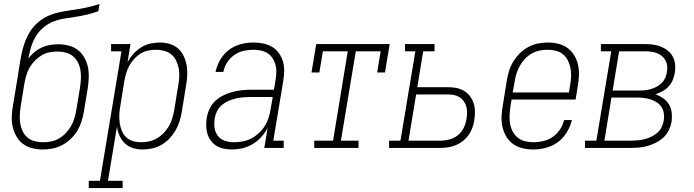

<svg xmlns="http://www.w3.org/2000/svg" viewBox="-20 -755 3540 980"><path d="M198 8Q171 8 144.5 1.5Q118 -5 97.5 -20.5Q77 -36 64 -58.5Q51 -81 45 -107Q39 -133 40 -160.5Q41 -188 46 -215L66 -336Q70 -360 73.5 -383Q77 -406 81 -430Q85 -457 91 -484.5Q97 -512 106.5 -538.5Q116 -565 131 -590Q146 -615 167.5 -635Q189 -655 215 -668.5Q241 -682 268.5 -689Q296 -696 323.5 -700Q351 -704 379 -708.5Q407 -713 434.5 -719.5Q462 -726 488 -735L482 -698Q455 -688 426.5 -681Q398 -674 368.5 -669.5Q339 -665 310 -660.5Q281 -656 253.5 -645.5Q226 -635 202 -615Q178 -595 162.5 -569Q147 -543 138.5 -514.5Q130 -486 125 -457Q139 -475 156.5 -489.5Q174 -504 194 -513Q214 -522 235 -525.5Q256 -529 277 -529Q304 -529 330 -522.5Q356 -516 376.5 -500.5Q397 -485 410 -462Q423 -439 428.5 -413.5Q434 -388 433 -360.5Q432 -333 428 -305L408 -185Q404 -160 396 -135Q388 -110 374.5 -87.5Q361 -65 341 -46Q321 -27 297.5 -14.5Q274 -2 248.5 3Q223 8 198 8ZM199 -29Q220 -29 241 -33Q262 -37 281 -48Q300 -59 315.5 -75.5Q331 -92 342 -110.5Q353 -129 359 -149.5Q365 -170 369 -191L389 -311Q392 -333 393 -355Q394 -377 390.5 -397.5Q387 -418 377.5 -436.5Q368 -455 352.5 -468Q337 -481 316.5 -486.5Q296 -492 275 -492Q254 -492 233 -488Q212 -484 193 -473Q174 -462 158.5 -446Q143 -430 132 -411.5Q121 -393 115 -372.5Q109 -352 105 -332L85 -209Q82 -188 81 -166Q80 -144 83.5 -123.5Q87 -103 96 -84.5Q105 -66 120.5 -53Q136 -40 157 -34.5Q178 -29 199 -29Z M433 205V168H490L600 -493H547V-530H646L631 -437Q643 -460 660.5 -479.5Q678 -499 700 -513Q722 -527 747 -532.5Q772 -538 796 -538Q822 -538 847 -530.5Q872 -523 890 -506.5Q908 -490 918.5 -467Q929 -444 933 -419Q937 -394 935.5 -367.5Q934 -341 929 -315L908 -185Q904 -160 896.5 -136Q889 -112 876 -89.5Q863 -67 845 -48Q827 -29 804.5 -16Q782 -3 757 2.5Q732 8 708 8Q682 8 658 0.5Q634 -7 617 -23.5Q600 -40 590 -62.5Q580 -85 577 -109L531 168H606V205ZM700 -29Q721 -29 741.5 -33.5Q762 -38 781 -49Q800 -60 815.5 -76Q831 -92 842 -111Q853 -130 859 -150Q865 -170 869 -191L890 -321Q894 -342 895 -364Q896 -386 892 -406.5Q888 -427 879 -445.5Q870 -464 854.5 -477Q839 -490 818.5 -495.5Q798 -501 777 -501Q757 -501 736.5 -497Q716 -493 698 -482Q680 -471 665.5 -455Q651 -439 640.5 -420.5Q630 -402 624.5 -382.5Q619 -363 615 -343L594 -213Q590 -192 589 -170Q588 -148 591 -127.5Q594 -107 601.5 -88Q609 -69 623.5 -55Q638 -41 658 -35Q678 -29 700 -29Z M1165 8Q1143 8 1123 4Q1103 0 1086 -10Q1069 -20 1057 -36Q1045 -52 1039 -71Q1033 -90 1032.5 -111Q1032 -132 1035 -153Q1039 -176 1049.5 -199Q1060 -222 1078.5 -239.5Q1097 -257 1119.5 -268Q1142 -279 1166 -285.5Q1190 -292 1213.5 -294.5Q1237 -297 1260 -297H1378L1387 -349Q1390 -368 1390.5 -387.5Q1391 -407 1386 -425Q1381 -443 1371 -458Q1361 -473 1346 -483Q1331 -493 1312 -497Q1293 -501 1274 -501Q1249 -501 1223.5 -495.5Q1198 -490 1176 -474.5Q1154 -459 1139.5 -436.5Q1125 -414 1120 -388H1080Q1085 -410 1094 -430.5Q1103 -451 1117 -469Q1131 -487 1149.5 -501Q1168 -515 1189 -523Q1210 -531 1231.5 -534.5Q1253 -538 1274 -538Q1299 -538 1323.5 -533Q1348 -528 1368.5 -516Q1389 -504 1403 -484.5Q1417 -465 1424 -442Q1431 -419 1430.5 -393.5Q1430 -368 1426 -343L1375 -37H1428V0H1329L1346 -102Q1333 -77 1313.5 -55.5Q1294 -34 1269.5 -19.5Q1245 -5 1218 1.5Q1191 8 1165 8ZM1173 -29Q1195 -29 1217.5 -33Q1240 -37 1261 -47.5Q1282 -58 1300 -74.5Q1318 -91 1330.5 -110.5Q1343 -130 1350.5 -152Q1358 -174 1361 -196L1372 -260H1260Q1241 -260 1222.5 -258.5Q1204 -257 1184.5 -252.5Q1165 -248 1146.5 -240Q1128 -232 1112.5 -219Q1097 -206 1088 -188Q1079 -170 1076 -151Q1072 -127 1075 -103.5Q1078 -80 1091.5 -62Q1105 -44 1127 -36.5Q1149 -29 1173 -29Z M1584 0V-37H1680L1755 -493H1628L1610 -385H1570L1594 -530H1969L1945 -385H1905L1923 -493H1796L1720 -37H1810V0Z M1966 0V-37H2024L2100 -493H2047V-530H2198V-493H2140L2110 -310H2266Q2288 -310 2309 -306Q2330 -302 2348 -291.5Q2366 -281 2378.5 -264.5Q2391 -248 2397.5 -228Q2404 -208 2404 -186Q2404 -164 2401 -142Q2398 -122 2391 -102.5Q2384 -83 2372 -66Q2360 -49 2343 -35.5Q2326 -22 2306.5 -14Q2287 -6 2267 -3Q2247 0 2228 0ZM2065 -37H2228Q2251 -37 2274 -43Q2297 -49 2316.5 -64.5Q2336 -80 2347 -102.5Q2358 -125 2361 -148Q2364 -164 2364 -180Q2364 -196 2360 -211Q2356 -226 2347 -238.5Q2338 -251 2325.5 -259Q2313 -267 2297.5 -270Q2282 -273 2266 -273H2104Z M2701 8Q2673 8 2646.5 1.5Q2620 -5 2599 -20Q2578 -35 2564.5 -57.5Q2551 -80 2545 -106Q2539 -132 2540 -160Q2541 -188 2546 -215L2567 -345Q2571 -370 2579 -395Q2587 -420 2601 -442.5Q2615 -465 2634.5 -484Q2654 -503 2677.5 -515.5Q2701 -528 2726.5 -533Q2752 -538 2777 -538Q2804 -538 2830.5 -531.5Q2857 -525 2877.5 -509.5Q2898 -494 2911.5 -471.5Q2925 -449 2930.5 -423Q2936 -397 2935 -369.5Q2934 -342 2929 -315L2918 -247H2591L2585 -209Q2582 -188 2581 -166Q2580 -144 2583.5 -123.5Q2587 -103 2596.5 -84.5Q2606 -66 2622 -53Q2638 -40 2658.5 -34.5Q2679 -29 2701 -29Q2726 -29 2751.5 -34.5Q2777 -40 2799.5 -55Q2822 -70 2837.5 -93Q2853 -116 2859 -142H2899Q2891 -109 2873 -79.5Q2855 -50 2827 -29.5Q2799 -9 2766 -0.5Q2733 8 2701 8ZM2884 -283 2890 -321Q2894 -342 2895 -364Q2896 -386 2892 -406.5Q2888 -427 2879 -445.5Q2870 -464 2854.5 -477Q2839 -490 2818.5 -495.5Q2798 -501 2776 -501Q2755 -501 2734.5 -497Q2714 -493 2694.5 -482Q2675 -471 2659.5 -454.5Q2644 -438 2633.5 -419.5Q2623 -401 2616.5 -380.5Q2610 -360 2607 -339L2597 -283Z M2966 0V-37H3024L3100 -493H3047V-530H3274Q3295 -530 3316 -527Q3337 -524 3356 -516Q3375 -508 3390.5 -495Q3406 -482 3415 -464Q3424 -446 3426 -424.5Q3428 -403 3424 -382Q3421 -364 3413.5 -346Q3406 -328 3392.5 -313.5Q3379 -299 3361.5 -289.5Q3344 -280 3326 -274Q3347 -266 3365 -253.5Q3383 -241 3394.5 -222Q3406 -203 3408.5 -180Q3411 -157 3408 -134Q3404 -112 3394 -91Q3384 -70 3367 -54Q3350 -38 3329.5 -27.5Q3309 -17 3287 -10.5Q3265 -4 3243 -2Q3221 0 3199 0ZM3107 -293H3243Q3258 -293 3273 -294.5Q3288 -296 3303 -300.5Q3318 -305 3332 -312.5Q3346 -320 3357.5 -331.5Q3369 -343 3375.5 -357.5Q3382 -372 3384 -387Q3387 -402 3385.5 -417.5Q3384 -433 3377 -446Q3370 -459 3359 -468.5Q3348 -478 3334 -483.5Q3320 -489 3304.5 -491Q3289 -493 3274 -493H3140ZM3065 -37H3199Q3217 -37 3234.5 -38.5Q3252 -40 3269.5 -44.5Q3287 -49 3304 -57Q3321 -65 3335 -77Q3349 -89 3357 -106Q3365 -123 3368 -140Q3371 -158 3368.5 -175.5Q3366 -193 3357 -207.5Q3348 -222 3334 -231.5Q3320 -241 3303.5 -246.5Q3287 -252 3269.5 -254.5Q3252 -257 3234 -257H3101Z"/></svg>

Font: Iosevka Slab XLtObl
Style: Regular
Weight: 200
Italic angle: -9°
Monospace: yes
Designer: Belleve Invis
Foundry: Belleve Invis
Version: Version 11.1.1; ttfautohint (v1.8.3)